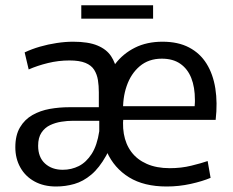

<svg xmlns="http://www.w3.org/2000/svg" viewBox="-20 -687 871 719"><path d="M190.2 11.4Q143.6 11.4 109.3 -7.5Q74.9 -26.3 56.2 -59.8Q37.4 -93.2 37.4 -135.6Q37.4 -180.7 54.9 -210.1Q72.3 -239.6 101.5 -256.2Q130.7 -272.8 166.5 -279.2Q202.3 -285.5 239.3 -285.5H350.1V-341.5Q350.1 -365.9 346.7 -387.3Q343.3 -408.6 332.7 -425.5Q322.1 -442.4 299.8 -451.5Q277.6 -460.6 239.8 -460.6Q198.9 -460.6 159.4 -450.9Q119.8 -441.2 87.4 -426.9L72.3 -490.8Q98.7 -503.3 129.4 -512.2Q160.1 -521.1 192.3 -525.9Q224.5 -530.8 253.8 -530.8Q311 -530.8 345 -516.5Q379.1 -502.3 396 -476.6Q412.9 -451 418.3 -417.1Q423.8 -383.3 423.8 -344.4V-222.8Q403.4 -150.2 377.5 -104.1Q351.6 -57.9 321.6 -32.8Q291.6 -7.6 258.4 1.9Q225.3 11.4 190.2 11.4ZM215.1 -51.2Q247.4 -51.2 275.3 -65.2Q303.1 -79.3 323.5 -111Q343.8 -142.8 351.7 -195.6V-234.7H252.9Q232.5 -234.7 210 -231.2Q187.5 -227.8 167.7 -218.4Q147.9 -209.1 135.4 -190.4Q122.8 -171.8 122.8 -141.1Q122.8 -98.3 148.5 -74.7Q174.2 -51.2 215.1 -51.2ZM604.2 11.4Q519.1 11.4 463.4 -22.9Q407.7 -57.2 380.3 -118Q352.9 -178.8 352.9 -258.1Q352.9 -311.1 367.6 -360Q382.3 -408.9 411.5 -447.6Q440.8 -486.2 485.4 -508.5Q529.9 -530.8 588.7 -530.8Q647.1 -530.8 688.1 -509.2Q729.2 -487.6 753.5 -448.5Q777.9 -409.4 786.4 -355.8Q794.9 -302.2 787.6 -238.2H400.3L445.4 -271.7Q437 -225.3 443.7 -186.1Q450.4 -146.9 471.9 -118.1Q493.4 -89.3 529.7 -73.3Q566 -57.2 615.7 -57.2Q658.7 -57.2 696.3 -66.5Q733.9 -75.7 757.6 -83.9L768.6 -21Q738.7 -8.3 694.5 1.6Q650.2 11.4 604.2 11.4ZM401.9 -289.2H708.9Q709.9 -299.9 709.9 -305.2Q709.9 -310.4 709.9 -312.8Q709.9 -360.4 696.3 -394.8Q682.6 -429.2 655.2 -448.2Q627.9 -467.3 585.8 -467.3Q536.8 -467.3 503.4 -439.1Q470.1 -410.9 454.3 -364.7Q438.4 -318.6 441.3 -264.6ZM284.4 -617.1V-667.2H553.3V-617.1Z"/></svg>

Font: Murecho Thin
Style: Regular
Weight: 100
Designer: Neil Summerour
Foundry: Positype
Version: Version 1.010